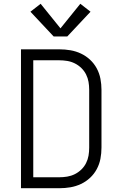

<svg xmlns="http://www.w3.org/2000/svg" viewBox="-20 -996 640 1016"><path d="M91 0V-735H294Q324 -735 353 -730Q382 -725 408.5 -712.5Q435 -700 456.5 -680Q478 -660 492 -634Q506 -608 511.5 -579Q517 -550 517 -521V-215Q517 -185 511.5 -156Q506 -127 492 -101Q478 -75 456.5 -55Q435 -35 408.5 -22.5Q382 -10 353 -5Q324 0 294 0ZM294 -58Q315 -58 336 -61.5Q357 -65 376 -74.5Q395 -84 410.5 -99Q426 -114 435.5 -133Q445 -152 448.5 -172.5Q452 -193 452 -215V-521Q452 -542 448.5 -562.5Q445 -583 435.5 -602Q426 -621 410.5 -636Q395 -651 376 -660.5Q357 -670 336 -673.5Q315 -677 294 -677H156V-58ZM264 -803 141 -934 195 -976 300 -846 405 -976 459 -934 336 -803Z"/></svg>

Font: Iosevka Curly Light Extended
Style: Regular
Weight: 300
Width: 7
Monospace: yes
Designer: Belleve Invis
Foundry: Belleve Invis
Version: Version 11.1.0; ttfautohint (v1.8.3)